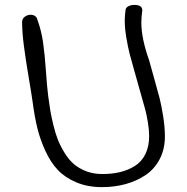

<svg xmlns="http://www.w3.org/2000/svg" viewBox="-20 -749 760 780"><path d="M112.8 -333Q108.4 -365.2 96.2 -437Q84 -508.8 76.9 -563.7Q69.8 -618.7 69.8 -659.2Q69.8 -672.9 80.6 -680.9Q91.3 -689 105 -689Q115.2 -689 122.8 -683.6Q130.4 -678.2 131.8 -668.9Q147.9 -626 155 -576.4Q162.1 -526.9 166.5 -461.4Q170.9 -396 175.8 -358.9Q180.2 -325.2 184.3 -300.3Q188.5 -275.4 197 -240.2Q205.6 -205.1 215.8 -179.7Q226.1 -154.3 243.2 -126.7Q260.3 -99.1 280.8 -81.8Q301.3 -64.5 330.6 -53.2Q359.9 -42 395 -42Q435.1 -42 467.8 -49.8Q500.5 -57.6 527.8 -74.7Q555.2 -91.8 570.6 -122.8Q585.9 -153.8 585.9 -196.8Q585.9 -221.2 580.8 -251.7Q575.7 -282.2 570.6 -302Q565.4 -321.8 555.4 -356Q545.4 -390.1 543 -399.9Q538.1 -418.5 525.4 -462.4Q512.7 -506.3 506.1 -532.5Q499.5 -558.6 493.2 -596.2Q486.8 -633.8 486.8 -665Q486.8 -683.6 490.2 -710Q492.2 -719.2 502.4 -724.1Q512.7 -729 525.9 -729Q558.1 -729 558.1 -707Q554.2 -680.2 554.2 -657.2Q554.2 -592.8 585.9 -503.9Q590.8 -484.4 606 -431.6Q621.1 -378.9 628.4 -350.1Q635.7 -321.3 642.8 -276.9Q649.9 -232.4 649.9 -194.8Q649.9 -143.1 628.9 -102.8Q607.9 -62.5 571.8 -38.1Q535.6 -13.7 490.5 -1.2Q445.3 11.2 394 11.2Q335.9 11.2 290.3 -8.1Q244.6 -27.3 215.3 -58.1Q186 -88.9 164.6 -135.5Q143.1 -182.1 131.8 -228.3Q120.6 -274.4 112.8 -333Z"/></svg>

Font: Zhizn
Style: Regular
Weight: 400
Designer: Peter Zharnov
Foundry: Peter Zharnov
Version: Version 1.000